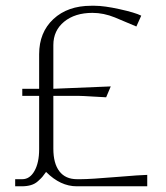

<svg xmlns="http://www.w3.org/2000/svg" viewBox="-20 -653 581 673"><path d="M117.2 -316.9H58.1V-341.8H117.2V-462.9Q117.2 -539.6 167.2 -586.2Q217.3 -632.8 299.8 -632.8H312Q345.2 -632.8 399.4 -620.8Q453.6 -608.9 475.1 -598.1L458 -560.1L382.8 -591.8Q343.3 -607.9 304.2 -607.9Q242.7 -607.9 204.8 -576.9Q167 -545.9 167 -495.1V-341.8L368.2 -350.1L352.1 -312Q344.7 -312 306.9 -314.5Q269 -316.9 257.8 -316.9H167V-131.8Q167 -80.1 188.2 -52.5Q209.5 -24.9 250 -24.9H263.2Q295.4 -24.9 386.5 -32.5Q477.5 -40 496.1 -40V0H249Q191.9 0 142.1 -49.8H141.1Q132.8 -38.1 128.4 -33Q124 -27.8 113.3 -18.1Q102.5 -8.3 88.4 -4.2Q74.2 0 56.2 0H33.2V-24.9H58.1Q84.5 -24.9 100.8 -53.7Q117.2 -82.5 117.2 -129.9Z"/></svg>

Font: Resagokr
Style: Light
Weight: 300
Designer: gluk
Foundry: gluk
Version: Version 0.95